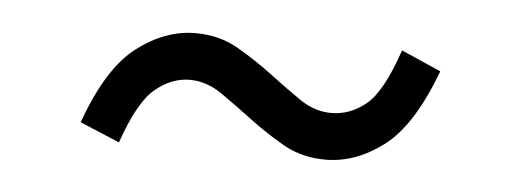

<svg xmlns="http://www.w3.org/2000/svg" viewBox="-27 -451 654 241"><g transform="rotate(5 300.0 -330.0)"><path d="M388 -258Q358 -258 334.5 -271.5Q311 -285 290.5 -300.5Q270 -316 250.5 -329.5Q231 -343 210 -343Q187 -343 166.5 -326Q146 -309 128 -257L78 -278Q103 -348 138.5 -375Q174 -402 212 -402Q242 -402 265.5 -388.5Q289 -375 309.5 -359.5Q330 -344 349.5 -330.5Q369 -317 390 -317Q414 -317 434 -333.5Q454 -350 472 -403L522 -381Q496 -311 461 -284.5Q426 -258 388 -258Z"/></g></svg>

Font: Source Code Pro
Style: Italic
Weight: 400
Italic angle: -11°
Monospace: yes
Designer: Paul D. Hunt, Teo Tuominen
Foundry: Adobe Systems Incorporated
Version: Version 1.050;PS 1.000;hotconv 16.6.51;makeotf.lib2.5.65220